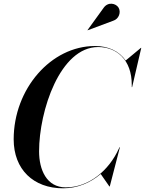

<svg xmlns="http://www.w3.org/2000/svg" viewBox="-20 -1009 784 1039"><path d="M592 -896.5C624 -906 636.5 -944 621 -968.5C607 -990.5 565.5 -1001 541 -967L453.5 -846L454 -845ZM321.5 10C399.5 10 469.5 -20 525 -67.5L572 0H574L629 -212.5H627L623 -204.5C569 -85 459.5 5 336 5C232 5 191.5 -90.5 191.5 -190C191.5 -409.5 305 -754.5 511.5 -754.5C609 -754.5 694 -687.5 693 -548.5V-537.5H695L744.5 -750H742.5L660 -681.5C624.5 -733 565.5 -760 494 -760C256 -760 54 -528 54 -255C54 -92 161 10 321.5 10Z"/></svg>

Font: Bodoni* 96pt Medium
Style: Italic
Weight: 500
Italic angle: -13°
Version: Version 2.3